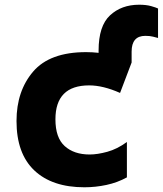

<svg xmlns="http://www.w3.org/2000/svg" viewBox="-20 -784 690 814"><path d="M518 -32V-182Q477 -152 435 -140.5Q393 -129 360 -129Q294 -129 254.5 -164.5Q215 -200 215 -278Q215 -422 358 -422Q417 -422 489 -390L538 -519V-565Q538 -632 596 -632Q616 -632 629 -628.5Q642 -625 650 -623V-748Q642 -752 621 -758Q600 -764 570 -764Q495 -764 446.5 -719Q398 -674 398 -570V-560Q372 -563 345 -563Q191 -563 120.5 -480.5Q50 -398 50 -271Q50 -133 125.5 -61.5Q201 10 338 10Q385 10 431.5 0Q478 -10 518 -32Z"/></svg>

Font: Noto Sans Mono UI ExtraBold
Style: Regular
Weight: 800
Designer: Monotype Design team
Foundry: Monotype Imaging Inc.
Version: 1.000